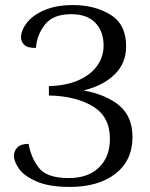

<svg xmlns="http://www.w3.org/2000/svg" viewBox="-20 -726 593 758"><path d="M35 -111Q35 -130 48.5 -144Q62 -158 93 -158Q102 -104 133.5 -63.5Q165 -23 251 -23Q328 -23 371 -65Q414 -107 414 -178Q414 -266 346 -306.5Q278 -347 173 -349V-386Q243 -388 291.5 -410Q340 -432 364.5 -467.5Q389 -503 389 -546Q389 -602 356.5 -636Q324 -670 261 -670Q189 -670 157 -628.5Q125 -587 122 -537Q90 -536 76.5 -548.5Q63 -561 63 -578Q63 -606 86 -636Q109 -666 155.5 -686Q202 -706 268 -706Q354 -706 416 -668Q478 -630 478 -543Q478 -477 433 -432.5Q388 -388 310 -369Q401 -352 452 -308.5Q503 -265 503 -185Q503 -92 435.5 -40Q368 12 256 12Q173 12 123.5 -10Q74 -32 54.5 -60.5Q35 -89 35 -111Z"/></svg>

Font: Arima Madurai
Style: Regular
Weight: 400
Designer: Joana Correia and Natanael Gama
Foundry: NDISCOVER
Version: Version 1.020